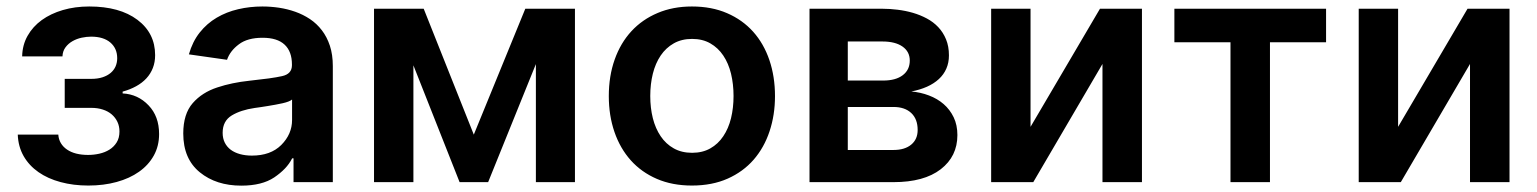

<svg xmlns="http://www.w3.org/2000/svg" viewBox="-20 -573 4834 604"><path d="M35.9 -149.5H163.4Q164.4 -134.6 171.5 -122.7Q178.6 -110.8 190.9 -102.5Q203.1 -94.1 220 -89.8Q236.9 -85.6 257.1 -85.6Q274.9 -85.6 292.4 -89.5Q310 -93.4 324 -102.1Q338.1 -110.8 346.9 -124.8Q355.8 -138.8 355.8 -159.4Q355.8 -176.1 349.4 -189.6Q343 -203.1 331.5 -213.1Q320 -223 303.6 -228.3Q287.3 -233.7 267 -233.7H183.6V-324.9H267Q287.3 -324.9 302.6 -329.9Q317.8 -334.9 328.1 -343.6Q338.4 -352.3 343.6 -364.2Q348.7 -376.1 348.7 -389.9Q348.7 -420.8 327.1 -439.3Q305.4 -457.7 266.7 -457.7Q252.5 -457.7 236.9 -454.4Q221.2 -451 208.1 -443.5Q195 -436.1 186.1 -424.2Q177.2 -412.3 176.5 -395.6H49.7Q50.4 -431.5 66.8 -460.4Q83.1 -489.3 111.3 -509.8Q139.6 -530.2 177.7 -541.4Q215.9 -552.6 260.7 -552.6Q356.5 -552.6 412.3 -510.7Q468 -468.8 468 -399.5Q468 -377.5 460.9 -359.2Q453.8 -340.9 440.5 -326.5Q427.2 -312.1 408.2 -301.7Q389.2 -291.2 365.8 -284.8V-279.1Q414.1 -276.6 447.4 -241.5Q480.5 -207 480.5 -151.3Q480.5 -113.6 463.8 -83.6Q447.1 -53.6 417.4 -32.7Q387.8 -11.7 346.9 -0.5Q306.1 10.7 257.8 10.7Q210.6 10.7 170.5 -0.2Q130.3 -11 100.9 -31.6Q71.4 -52.2 54.3 -82Q37.3 -111.9 35.9 -149.5Z M586.3 -248.6Q615.8 -282.3 663.4 -297.9Q687.1 -305.8 712 -310.9Q736.9 -316.1 763.5 -318.9Q800.1 -322.8 825.6 -326.3Q851.2 -329.9 867.2 -333.5Q898.4 -340.2 898.4 -367.9V-370Q898.4 -410.9 875.4 -432.5Q852.3 -454.2 806.1 -454.2Q758.5 -454.2 731.5 -433.6Q703.8 -413 694.2 -384.9L574.2 -402Q585.6 -442.1 608.3 -470.7Q631 -499.3 661.8 -517.4Q692.5 -535.5 729.2 -544Q766 -552.6 805.4 -552.6Q831.3 -552.6 857.8 -548.7Q884.2 -544.7 908.9 -536Q933.6 -527.3 955.1 -513Q976.6 -498.6 992.5 -477.8Q1008.5 -457 1017.8 -429Q1027 -400.9 1027 -365.1V0H903.4V-74.9H899.1Q890.3 -57.5 876.2 -42.8Q862.2 -28.1 842.7 -14.9Q804 11 739 11Q660.2 11 608.7 -30.9Q556.5 -73.2 556.5 -153.1Q556.5 -214.5 586.3 -248.6ZM680.4 -155.2Q680.4 -137.8 687.1 -124.3Q693.9 -110.8 706.1 -101.7Q718.4 -92.7 735.3 -88.1Q752.1 -83.5 772.4 -83.5Q831.3 -83.5 864.7 -116.8Q898.8 -150.9 898.8 -195.7V-259.9Q891 -253.2 869 -248.2Q858 -245.7 846.1 -243.6Q834.2 -241.5 822.4 -239.5Q810.7 -237.6 800.1 -236Q789.4 -234.4 780.9 -233.3Q759.2 -230.1 741.7 -224.4Q724.1 -218.8 709.2 -209.9Q680.4 -192.5 680.4 -155.2Z M1156.6 0V-545.5H1312.9L1470.5 -149.5L1632.5 -545.5H1788.7V0H1665.8V-371.4L1515.6 0H1425.8L1280.5 -367.5V0Z M2156.6 -552.6Q2218.8 -552.6 2267.2 -531.6Q2315.7 -510.7 2349.3 -473.2Q2382.8 -435.7 2400.4 -383.9Q2418 -332 2418 -270.6Q2418 -211.3 2400.9 -160Q2383.9 -108.7 2350.9 -70.7Q2317.8 -32.7 2269 -11Q2220.2 10.7 2156.6 10.7Q2094.8 10.7 2046.3 -10.3Q1997.9 -31.2 1964.3 -68.7Q1930.8 -106.2 1913 -157.8Q1895.2 -209.5 1895.2 -270.6Q1895.2 -333.8 1913.7 -385.8Q1932.2 -437.9 1966.3 -474.8Q2000.4 -511.7 2048.7 -532.1Q2096.9 -552.6 2156.6 -552.6ZM2025.6 -271Q2025.6 -233.7 2033.7 -201.2Q2041.9 -168.7 2058.4 -144.4Q2074.9 -120 2099.6 -106.2Q2124.3 -92.3 2157.3 -92.3Q2190 -92.3 2214.5 -106.2Q2239 -120 2255.3 -144.4Q2271.7 -168.7 2279.7 -201.2Q2287.6 -233.7 2287.6 -271Q2287.6 -308.2 2279.7 -341.1Q2271.7 -373.9 2255.3 -398.3Q2239 -422.6 2214.5 -436.6Q2190 -450.6 2157.3 -450.6Q2124.3 -450.6 2099.6 -436.6Q2074.9 -422.6 2058.4 -398.3Q2041.9 -373.9 2033.7 -341.1Q2025.6 -308.2 2025.6 -271Z M2755.7 -545.5Q2779.1 -545.5 2803.8 -542.4Q2828.5 -539.4 2851.7 -532.7Q2875 -525.9 2895.6 -514.9Q2916.2 -503.9 2931.6 -487.6Q2947.1 -471.2 2956.1 -449.2Q2965.2 -427.2 2965.2 -398.8Q2965.2 -375.7 2957 -357.1Q2948.9 -338.4 2933.4 -324.2Q2918 -310 2896.1 -300.2Q2874.3 -290.5 2846.9 -285.2Q2876.1 -282.7 2902.3 -272.7Q2928.6 -262.8 2948.5 -245.6Q2968.4 -228.3 2980.1 -204Q2991.8 -179.7 2991.8 -148.1Q2991.8 -81 2939.3 -40.5Q2886.7 0 2790.8 0H2526.6V-545.5ZM2790.8 -101.2Q2826.3 -101.2 2846.6 -118.1Q2866.8 -134.9 2866.8 -164.1Q2866.8 -198.5 2846.6 -217.5Q2826.3 -236.5 2790.8 -236.5H2647V-101.2ZM2758.2 -319.6Q2797.9 -319.6 2820 -336.5Q2842 -353.3 2842 -382.5Q2842 -410.5 2819.2 -426.5Q2796.5 -442.5 2755.7 -442.5H2647V-319.6Z M3221.9 -545.5V-174L3440.3 -545.5H3572.4V0H3448.2V-371.8L3230.5 0H3098V-545.5Z M4151.6 -545.5V-440H3975.1V0H3850.9V-440H3674.4V-545.5Z M4378.2 -545.5V-174L4596.6 -545.5H4728.7V0H4604.4V-371.8L4386.7 0H4254.3V-545.5Z"/></svg>

Font: Inter P Semi Bold
Style: Regular
Weight: 600
Designer: Rasmus Andersson
Foundry: rsms
Version: Version 3.018;git-588b23468